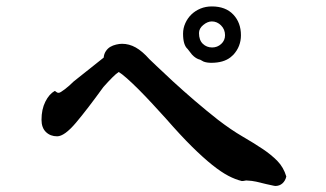

<svg xmlns="http://www.w3.org/2000/svg" viewBox="-20 -624 1040 612"><path d="M748 -511.7Q748 -475.6 723.6 -449.2L714.8 -441.4Q692.4 -423.8 653.3 -423.8Q646.5 -423.8 640.1 -424.8Q633.8 -425.8 628.9 -427.7L618.2 -433.6Q604.5 -436.5 591.8 -450.2L578.1 -467.8Q563.5 -480.5 563.5 -516.6Q563.5 -534.2 570.8 -550.3Q578.1 -566.4 590.3 -578.1Q602.5 -589.8 619.1 -596.7Q635.7 -603.5 655.3 -603.5Q699.2 -603.5 723.6 -577.6Q748 -551.8 748 -511.7ZM697.3 -511.7Q697.3 -530.3 684.6 -543Q671.9 -555.7 655.3 -555.7Q641.6 -555.7 627.9 -544.4Q614.3 -533.2 614.3 -518.6Q614.3 -496.1 626.5 -484.4Q638.7 -472.7 656.2 -472.7Q672.9 -472.7 685.1 -483.9Q697.3 -495.1 697.3 -511.7ZM892.6 -61.5Q889.6 -47.9 880.4 -39.6Q871.1 -31.2 857.4 -31.2Q855.5 -31.2 854.5 -31.7Q853.5 -32.2 851.6 -32.2L829.1 -37.1Q809.6 -42 796.9 -44.9Q784.2 -47.9 764.6 -48.8Q759.8 -47.9 756.8 -47.4Q753.9 -46.9 751 -46.9Q730.5 -51.8 708 -63.5Q685.5 -75.2 656.7 -98.1Q627.9 -121.1 591.8 -156.7Q555.7 -192.4 508.8 -246.1Q489.3 -267.6 466.8 -292Q444.3 -316.4 422.9 -337.9Q401.4 -359.4 384.3 -374.5Q367.2 -389.6 358.4 -394.5Q350.6 -389.6 338.9 -377.9Q327.1 -366.2 309.6 -346.7Q258.8 -276.4 222.2 -232.9Q185.5 -189.5 162.1 -189.5Q140.6 -189.5 126.5 -203.1Q112.3 -216.8 112.3 -242.2Q112.3 -275.4 124.5 -299.8Q136.7 -324.2 154.3 -334Q156.2 -334 159.2 -331.1Q162.1 -328.1 167 -328.1Q171.9 -328.1 186.5 -339.4Q201.2 -350.6 214.8 -364.3L310.5 -440.4Q311.5 -452.1 317.4 -460.9Q323.2 -469.7 331.5 -474.6Q339.8 -479.5 350.1 -481.9Q360.4 -484.4 369.1 -484.4Q391.6 -484.4 412.6 -472.7Q433.6 -460.9 456.1 -435.5Q458 -433.6 479 -413.6Q500 -393.6 531.2 -364.7Q562.5 -335.9 600.6 -303.2Q638.7 -270.5 674.8 -242.2Q716.8 -210 752.9 -189Q789.1 -168 816.9 -149.4Q844.7 -130.9 864.3 -110.8Q883.8 -90.8 892.6 -61.5Z"/></svg>

Font: JasonHandwriting1
Style: Regular
Weight: 400
Version: Version 1.48.20